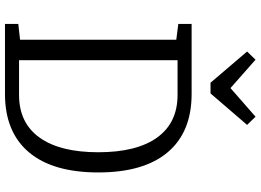

<svg xmlns="http://www.w3.org/2000/svg" viewBox="-154 -866 1020 751"><g transform="rotate(90 355.5 -490.0)"><path d="M73 0V-52L135 -59V-670L73 -678V-730H347Q496 -730 575 -636.5Q654 -543 654 -365Q654 -187 575 -93.5Q496 0 347 0ZM215 -55H351Q460 -55 517.5 -135Q575 -215 575 -365Q575 -515 517.5 -595Q460 -675 351 -675H215ZM303 -804 181 -947 213 -980 324 -882 436 -980 468 -947 345 -804Z"/></g></svg>

Font: Fauna One
Style: Regular
Weight: 400
Designer: Eduardo Rodriguez Tunni
Foundry: Eduardo Rodriguez Tunni
Version: Version 2.001; ttfautohint (v1.8.4.7-5d5b);gftools[0.9.23]